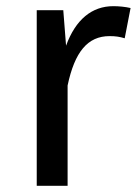

<svg xmlns="http://www.w3.org/2000/svg" viewBox="-20 -602 454 622"><path d="M347 -582C278 -582 225 -539 194 -454L185 -569H99V0H199V-325C222 -434 264 -485 335 -485C355 -485 367 -483 384 -478L403 -576C386 -580 365 -582 347 -582Z"/></svg>

Font: Glow Sans SC Normal Medium
Style: Regular
Weight: 600
Designer: Ryoko NISHIZUKA (kana, bopomofo & ideographs); Paul D. Hunt (Latin, Greek & Cyrillic); Sandoll Communications, Soo-young
Version: Version 0.93